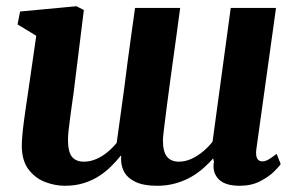

<svg xmlns="http://www.w3.org/2000/svg" viewBox="-20 -587 954 617"><path d="M216.5 -288.5Q213.5 -268 210.5 -246.2Q207.5 -224.5 204.8 -204Q202 -183.5 200.2 -166.2Q198.5 -149 198.5 -137.5Q198.5 -99 211.2 -83.2Q224 -67.5 249.5 -67.5Q270 -67.5 289.5 -76Q309 -84.5 325.8 -98.5Q342.5 -112.5 355 -128Q361 -171 367 -215Q373 -259 379 -302Q384.5 -345.5 390.2 -389.2Q396 -433 402 -476Q408 -519 414 -561.5H559Q552 -507.5 544 -450.8Q536 -394 528.8 -341Q521.5 -288 516 -244.8Q510.5 -201.5 507 -173Q503.5 -144.5 503.5 -137.5Q503.5 -99 516.8 -83.2Q530 -67.5 554.5 -67.5Q576 -67.5 595.8 -76.8Q615.5 -86 632.8 -100.5Q650 -115 663 -131.5L721.5 -561.5H867L803.5 -105.5Q801.5 -86 806.8 -77.2Q812 -68.5 822.5 -68.5Q831.5 -68.5 840.8 -73.2Q850 -78 869 -92.5L882 -60Q877 -51.5 859.8 -34.8Q842.5 -18 814.8 -4Q787 10 750.5 10Q702.5 10 682 -11.8Q661.5 -33.5 667.5 -67.5L665 -78Q651.5 -62.5 633.8 -46.8Q616 -31 593.8 -18.2Q571.5 -5.5 544.2 2.2Q517 10 484.5 10Q441 10 414.8 -2.8Q388.5 -15.5 377.8 -37Q367 -58.5 369.5 -85.5L368 -86.5Q355 -70.5 338.2 -53.5Q321.5 -36.5 299.5 -22Q277.5 -7.5 250 1.2Q222.5 10 188 10Q157.5 10 126 -1.8Q94.5 -13.5 72.8 -41Q51 -68.5 50 -116Q50 -133 52 -154.8Q54 -176.5 57.2 -200Q60.5 -223.5 63.8 -247.2Q67 -271 70.5 -292L96.5 -472L36.5 -508.5L44.5 -550L225.5 -567L249.5 -555Z"/></svg>

Font: Merriweather 20pt ExtraBold
Style: Italic
Weight: 800
Italic angle: -7.8°
Version: Version 2.101